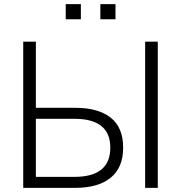

<svg xmlns="http://www.w3.org/2000/svg" viewBox="-20 -906 873 926"><path d="M92 0V-705H153V-386H344Q454 -386 514 -338.5Q574 -291 574 -194Q574 -98 514 -49Q454 0 344 0ZM680 0V-705H741V0ZM153 -53H339Q512 -53 512 -194Q512 -333 339 -333H153ZM464 -813V-886H537V-813ZM297 -813V-886H370V-813Z"/></svg>

Font: Nunito Sans Light
Style: Regular
Weight: 300
Designer: Vernon Adams
Foundry: Vernon Adams
Version: Version 3.101; ttfautohint (v1.8.4.7-5d5b);gftools[0.9.27]